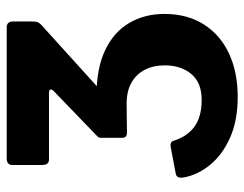

<svg xmlns="http://www.w3.org/2000/svg" viewBox="-100 -470 745 586"><g transform="rotate(-90 273.0 -177.5)"><path d="M270 175Q198 175 146 152Q94 129 63 91.5Q32 54 24 11Q20 -11 35 -14L114 -29Q133 -33 136 -20Q149 21 179 43Q209 65 261 65Q313 65 339.5 33.5Q366 2 366 -48Q366 -83 352 -109.5Q338 -136 311 -150.5Q284 -165 243 -164L161 -163Q145 -163 145 -177V-243Q145 -256 161 -256H274Q357 -256 412.5 -229.5Q468 -203 495.5 -156Q523 -109 523 -49Q523 21 491 71.5Q459 122 402 148.5Q345 175 270 175ZM224 -184 147 -251 289 -388Q299 -401 281 -401H79Q62 -401 62 -421V-513Q62 -530 82 -530H482Q500 -530 500 -510V-457Q500 -447 499 -439.5Q498 -432 488 -423Z"/></g></svg>

Font: Libre Franklin ExtraBold
Style: Regular
Weight: 800
Designer: Pablo Impallari, Rodrigo Fuenzalida, Nhung Nguyen
Foundry: Impallari Type
Version: Version 3.000